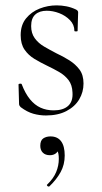

<svg xmlns="http://www.w3.org/2000/svg" viewBox="-20 -419 378 715"><path d="M96 -322Q96 -295 109.5 -276.5Q123 -258 144.5 -245.5Q166 -233 189 -221Q215 -209 238 -194.5Q261 -180 276 -160Q291 -140 291 -108Q291 -76 275 -49Q259 -22 227.5 -5.5Q196 11 151 11Q127 11 104 4.5Q81 -2 57 -20Q55 -22 53 -25Q51 -28 51 -32L49 -104Q49 -107 54.5 -107.5Q60 -108 61 -105Q74 -71 91.5 -49.5Q109 -28 131 -18Q153 -8 180 -8Q215 -8 233.5 -24.5Q252 -41 250 -74Q249 -103 235 -121Q221 -139 200 -151Q179 -163 156 -174Q131 -186 108.5 -199.5Q86 -213 71.5 -234Q57 -255 57 -288Q57 -326 77 -350.5Q97 -375 127.5 -387Q158 -399 191 -399Q209 -399 227 -395.5Q245 -392 262 -384Q271 -380 271 -373Q271 -358 270 -341Q269 -324 269 -304Q269 -302 263 -302Q257 -302 257 -304Q257 -327 240.5 -344Q224 -361 200.5 -370Q177 -379 154 -379Q127 -379 111.5 -365Q96 -351 96 -322ZM164 275Q160 277 156.5 273.5Q153 270 156 268Q179 246 189 222Q199 198 199 173Q199 151 193.5 143Q188 135 180 130L196 127Q199 143 189.5 151Q180 159 166 159Q149 159 139.5 149.5Q130 140 130 124Q130 104 141 96.5Q152 89 168 89Q194 89 207.5 107Q221 125 221 160Q221 194 206 221.5Q191 249 164 275Z"/></svg>

Font: Cormorant Light Light
Style: Regular
Weight: 300
Version: Version 4.000